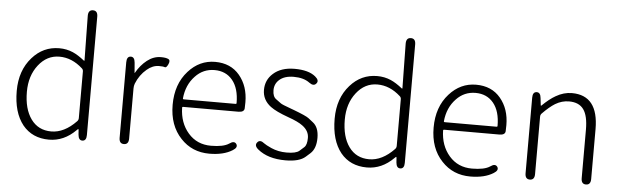

<svg xmlns="http://www.w3.org/2000/svg" viewBox="-50 -975 3779 1169"><g transform="rotate(5 1839.5 -391.0)"><path d="M277 13Q175 13 116 -59Q56 -134 56 -266Q56 -391 127 -471Q194 -547 292 -547Q337 -547 376 -530Q408 -516 447 -485Q451 -482 451 -487L447 -759Q447 -795 476 -795Q505 -795 505 -759V-35Q505 0 481 1Q457 2 454 -33L452 -61Q451 -67 449.5 -67Q448 -67 440 -59Q368 13 277 13ZM439 -114Q447 -122 447 -134V-419Q447 -430 439 -437Q374 -496 297.5 -496Q221 -496 169.5 -430Q118 -364 118 -266Q118 -161 162.5 -99.5Q207 -38 286.5 -38Q366 -38 439 -114Z M734 0Q705 0 705 -36V-497Q705 -533 729 -534Q753 -535 756 -500L761 -439Q761 -434 763 -438Q790 -486 829 -516.5Q868 -547 913 -547Q944 -547 958.5 -539.5Q973 -532 962 -508Q951 -484 941.5 -488Q932 -492 906 -492Q867 -492 832 -462Q790 -427 768 -372Q763 -358 763 -343V-36Q763 0 734 0Z M1257 13Q1151 13 1082 -61Q1009 -138 1009 -264.5Q1009 -391 1081 -471Q1149 -547 1244.5 -547Q1340 -547 1394.5 -481.5Q1449 -416 1449 -318Q1449 -299 1448 -280Q1446 -257 1411 -257H1073Q1068 -257 1068 -252Q1070 -159 1123.5 -97.5Q1177 -36 1263 -36Q1339 -36 1373 -59Q1402 -80 1416 -60Q1429 -40 1398 -21Q1344 13 1257 13ZM1068 -308Q1068 -303 1073 -303H1391Q1396 -303 1396 -308Q1396 -398 1355.5 -447.5Q1315 -497 1245.5 -497Q1176 -497 1128 -446Q1076 -392 1068 -308Z M1722 13Q1615 13 1553 -38Q1525 -61 1542 -81Q1558 -101 1586 -78Q1596 -70 1631 -54Q1674 -35 1725 -35Q1783 -35 1803 -53Q1816 -65 1830 -77Q1847 -92 1847 -135Q1847 -178 1806 -208Q1778 -229 1718 -250Q1640 -278 1607 -303Q1555 -342 1555 -403Q1555 -464 1600 -504Q1648 -547 1730 -547Q1816 -547 1858 -512Q1886 -489 1870 -470Q1854 -450 1826 -471Q1790 -498 1729 -498Q1672 -498 1641 -470Q1613 -445 1613 -406Q1613 -367 1635 -352Q1650 -341 1665 -330Q1672 -324 1733 -302L1744 -298Q1824 -268 1840 -255Q1854 -244 1868 -233Q1905 -205 1905 -140Q1905 -75 1871 -44Q1858 -32 1844 -20Q1807 13 1722 13Z M2220 13Q2118 13 2059 -59Q1999 -134 1999 -266Q1999 -391 2070 -471Q2137 -547 2235 -547Q2280 -547 2319 -530Q2351 -516 2390 -485Q2394 -482 2394 -487L2390 -759Q2390 -795 2419 -795Q2448 -795 2448 -759V-35Q2448 0 2424 1Q2400 2 2397 -33L2395 -61Q2394 -67 2392.5 -67Q2391 -67 2383 -59Q2311 13 2220 13ZM2382 -114Q2390 -122 2390 -134V-419Q2390 -430 2382 -437Q2317 -496 2240.5 -496Q2164 -496 2112.5 -430Q2061 -364 2061 -266Q2061 -161 2105.5 -99.5Q2150 -38 2229.5 -38Q2309 -38 2382 -114Z M2852 13Q2746 13 2677 -61Q2604 -138 2604 -264.5Q2604 -391 2676 -471Q2744 -547 2839.5 -547Q2935 -547 2989.5 -481.5Q3044 -416 3044 -318Q3044 -299 3043 -280Q3041 -257 3006 -257H2668Q2663 -257 2663 -252Q2665 -159 2718.5 -97.5Q2772 -36 2858 -36Q2934 -36 2968 -59Q2997 -80 3011 -60Q3024 -40 2993 -21Q2939 13 2852 13ZM2663 -308Q2663 -303 2668 -303H2986Q2991 -303 2991 -308Q2991 -398 2950.5 -447.5Q2910 -497 2840.5 -497Q2771 -497 2723 -446Q2671 -392 2663 -308Z M3215 0Q3186 0 3186 -36V-498Q3186 -533 3210 -534Q3234 -535 3237 -500L3242 -457Q3242 -452 3246 -455Q3290 -498 3327 -519Q3375 -547 3425 -547Q3587 -547 3587 -341V-36Q3587 0 3558 0Q3529 0 3529 -36V-333Q3529 -417 3501 -456Q3473 -495 3412 -495Q3368 -495 3328 -471Q3294 -450 3252 -407Q3244 -399 3244 -387V-36Q3244 0 3215 0Z"/></g></svg>

Font: Resource Han Rounded CN Light
Style: Regular
Weight: 300
Designer: Cyano Hao (round all glyphs); Ryoko NISHIZUKA 西塚涼子 (kana, bopomofo & ideographs); Paul D. Hunt (Latin, Greek & Cyrillic)
Foundry: Cyano Hao
Version: 0.990